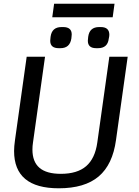

<svg xmlns="http://www.w3.org/2000/svg" viewBox="-20 -1006 749 1036"><path d="M56 -191Q56 -216 61 -251L124 -700H223L158 -237Q155 -218 155 -199Q155 -133 193 -100.5Q231 -68 308 -68Q397 -68 445 -109.5Q493 -151 505 -237L570 -700H669L606 -251Q588 -118 512.5 -54Q437 10 297 10Q56 10 56 -191ZM251 -786Q251 -794 252 -798L253 -808Q260 -860 312 -860H321Q367 -860 367 -820Q367 -812 366 -808L365 -798Q357 -746 306 -746H297Q251 -746 251 -786ZM454 -786Q454 -794 455 -798L456 -808Q463 -860 515 -860H524Q570 -860 570 -818L569 -808L567 -798Q561 -746 509 -746H499Q454 -746 454 -786ZM272 -986H598L588 -913H262Z"/></svg>

Font: Krub Medium
Style: Italic
Weight: 500
Italic angle: -8°
Designer: Ekaluck Peanpanawate
Foundry: Cadson Demak Co.,Ltd.
Version: Version 1.000; ttfautohint (v1.6)